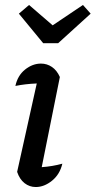

<svg xmlns="http://www.w3.org/2000/svg" viewBox="-20 -746 385 773"><path d="M231 -87Q221 -44 189.5 -18.5Q158 7 124 7Q99 7 79 -8.5Q59 -24 49 -54L128 -410Q81 -408 42 -400Q51 -442 81 -466Q111 -490 145 -490Q169 -490 189 -476.5Q209 -463 221 -436L148 -73Q191 -76 231 -87ZM154 -572 56 -691 97 -726 192 -644 314 -726 345 -691 214 -572Z"/></svg>

Font: Piazzolla Medium
Style: Italic
Weight: 500
Italic angle: -11.3°
Designer: Juan Pablo del Peral
Foundry: Huerta Tipografica
Version: Version 1.330